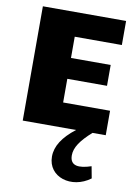

<svg xmlns="http://www.w3.org/2000/svg" viewBox="-91 -629 668 943"><g transform="rotate(10 243.0 -157.5)"><path d="M460 -450V-570H45V0H311C248 49 217 97 217 149C217 251 338 288 428 221L417 162C357 182 312 180 312 126C312 87 338 49 393 0H459V-122H225V-240H423V-344H225V-450Z"/></g></svg>

Font: FilmFarsi Display
Style: Regular
Weight: 400
Designer: Borna Izadpanah
Foundry: Borna Izadpanah
Version: Version 1.000;PS 001.000;hotconv 1.0.88;makeotf.lib2.5.64775